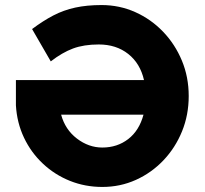

<svg xmlns="http://www.w3.org/2000/svg" viewBox="-20 -730 811 760"><path d="M385 10Q317 10 257 -14Q197 -38 150 -82Q103 -126 75 -185Q47 -244 43 -313V-413H550Q535 -479 487.5 -516.5Q440 -554 371 -554Q312 -554 269 -538Q226 -522 181 -487L107 -615Q151 -648 191.5 -669Q232 -690 278 -700Q324 -710 382 -710Q453 -710 515.5 -682Q578 -654 625.5 -604.5Q673 -555 700 -490Q727 -425 727 -350Q727 -275 700.5 -210Q674 -145 627 -95.5Q580 -46 518 -18Q456 10 385 10ZM385 -146Q444 -146 487.5 -179.5Q531 -213 548 -276H222Q238 -217 284.5 -181.5Q331 -146 385 -146Z"/></svg>

Font: Lexend Deca
Style: Bold
Weight: 700
Designer: Bonnie Shaver-Troup, Thomas Jockin
Foundry: Lexend
Version: Version 1.008; ttfautohint (v1.8.4.7-5d5b)